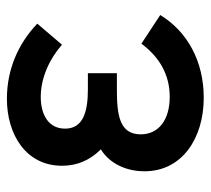

<svg xmlns="http://www.w3.org/2000/svg" viewBox="-47 -548 610 556"><g transform="rotate(-90 258.0 -270.0)"><path d="M253 15C358 15 444.5 -32 492.5 -111L409.5 -165.5C370.5 -113 319.5 -83.5 255.5 -83.5C189 -83.5 147 -115.5 147 -167.5C147 -228.5 202 -236.5 276 -236.5H324V-320.5H276.5C211 -320.5 163.5 -335 163.5 -386.5C163.5 -436 206 -457 255.5 -457C311.5 -457 367 -430.5 406.5 -395.5L467.5 -467C410 -522 335 -555 250 -555C146 -555 56 -499.5 56 -395.5C56 -352 71.5 -315 103.5 -283C61.5 -257 40 -208.5 40 -156.5C40 -47.5 136 15 253 15Z"/></g></svg>

Font: Manrope SemiBold
Style: Regular
Weight: 600
Designer: Mikhail Sharanda
Foundry: Mikhail Sharanda
Version: Version 4.505